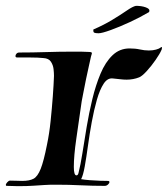

<svg xmlns="http://www.w3.org/2000/svg" viewBox="-38 -637 575 658"><path d="M23 1Q15 1 6 0.5Q-3 0 -14 0H-15Q-18 0 -18 -3Q-18 -7 -13 -12.5Q-8 -18 -4 -18Q9 -18 19.5 -17.5Q30 -17 38 -17Q63 -17 77 -24.5Q91 -32 101.5 -58.5Q112 -85 123 -141Q131 -179 135.5 -222.5Q140 -266 143 -307Q146 -348 147 -377Q147 -387 145.5 -400.5Q144 -414 136.5 -425.5Q129 -437 111 -438Q93 -440 65 -440Q37 -440 21 -440Q15 -440 15 -445Q15 -449 18.5 -453Q22 -457 28 -457Q74 -457 119.5 -458.5Q165 -460 211 -460Q225 -460 239 -460Q253 -460 266 -459Q277 -459 277 -455Q277 -453 276 -450.5Q275 -448 274 -444Q272 -434 267 -412.5Q262 -391 257 -366.5Q252 -342 248 -321Q244 -300 242 -290Q232 -220 223.5 -161.5Q215 -103 215 -65Q215 -36 224 -36Q229 -36 231 -44Q238 -71 244.5 -112.5Q251 -154 259 -202Q267 -250 278.5 -297.5Q290 -345 306.5 -384.5Q323 -424 347.5 -447.5Q372 -471 406 -471Q426 -471 441.5 -467.5Q457 -464 472 -464Q486 -464 496.5 -467Q507 -470 511 -473Q514 -476 516 -476Q517 -476 517 -473Q517 -468 515 -465Q510 -453 495.5 -432Q481 -411 465 -393.5Q449 -376 439 -372Q429 -368 418 -366Q407 -364 396 -364Q385 -364 373.5 -365.5Q362 -367 350 -368Q331 -371 317.5 -350.5Q304 -330 294 -295Q284 -260 276.5 -219Q269 -178 263.5 -138Q258 -98 252.5 -67Q247 -36 240 -23Q251 -21 269.5 -19.5Q288 -18 305.5 -17.5Q323 -17 331 -17H332Q337 -17 337 -13Q337 -9 332 -4.5Q327 0 321 0Q279 0 238.5 -2Q198 -4 157 -4Q147 -4 136.5 -4Q126 -4 115 -3Q96 -2 76 -0.5Q56 1 23 1ZM300 -523Q289 -523 285 -525Q281 -527 282 -536Q317 -551 346 -568.5Q375 -586 396 -600.5Q417 -615 428 -617Q447 -617 461 -612Q475 -607 474 -600Q474 -595 468 -593Q443 -578 407.5 -561.5Q372 -545 341.5 -534Q311 -523 300 -523Z"/></svg>

Font: Tapestry
Style: Regular
Weight: 400
Designer: Robert E. Leuschke
Foundry: Robert E. Leuschke
Version: Version 1.010; ttfautohint (v1.8.4.7-5d5b)